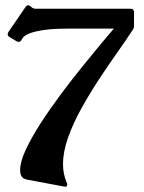

<svg xmlns="http://www.w3.org/2000/svg" viewBox="-20 -513 543 725"><path d="M473 -480Q486 -480 486 -467V-416Q486 -406 481 -400Q457 -363 423 -315Q389 -267 353.5 -213Q318 -159 287 -103Q256 -47 237 6.5Q218 60 218 107Q218 144 231 174Q234 181 234 183Q234 193 225 192L81 165Q65 161 60.5 151.5Q56 142 56 129Q56 98 77.5 52Q99 6 133.5 -47.5Q168 -101 209 -156Q250 -211 290.5 -261Q331 -311 362.5 -349Q394 -387 410 -405H234Q218 -405 192.5 -404Q167 -403 140.5 -399Q114 -395 93 -387.5Q72 -380 64 -367Q60 -359 57.5 -357Q55 -355 51 -355Q49 -355 47 -355.5Q45 -356 43 -357L16 -373Q9 -377 9 -384Q9 -385 11 -391L76 -486Q80 -493 86 -493Q88 -493 91 -492Q94 -491 99 -486Q105 -480 115 -480Z"/></svg>

Font: Young Serif
Style: Regular
Weight: 400
Designer: Bastien Sozeau
Foundry: NBR — Bastien Sozeau
Version: Version 3.004; ttfautohint (v1.8.4.7-5d5b);gftools[0.9.33]